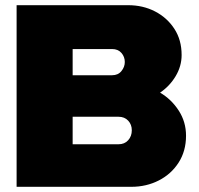

<svg xmlns="http://www.w3.org/2000/svg" viewBox="-20 -720 766 740"><path d="M44 0V-700H474Q531 -700 577.5 -676Q624 -652 652 -609Q680 -566 680 -508Q680 -465 657 -426.5Q634 -388 597 -363Q641 -337 669 -293.5Q697 -250 697 -197Q697 -138 668.5 -93.5Q640 -49 592 -24.5Q544 0 486 0ZM260 -430H412Q435 -430 448 -446Q461 -462 461 -481Q461 -501 448 -516Q435 -531 412 -531H260ZM260 -164H437Q460 -164 474 -179.5Q488 -195 488 -218Q488 -240 474 -255Q460 -270 437 -270H260Z"/></svg>

Font: MuseoModerno Black
Style: Regular
Weight: 900
Designer: Pablo Cosgaya, Héctor Gatti, Marcela Romero, and the Authors of The MuseoModerno Project.
Foundry: Omnibus-Type Team
Version: Version 1.001